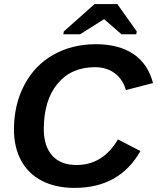

<svg xmlns="http://www.w3.org/2000/svg" viewBox="-20 -916 774 946"><path d="M195.8 -279.8Q195.8 -195.3 237.5 -149.2Q279.3 -103 356.9 -103Q486.8 -103 561 -229L671.9 -171.9Q569.3 9.8 347.2 9.8Q253.9 9.8 186.3 -25.4Q118.7 -60.5 83.7 -125.7Q48.8 -190.9 48.8 -277.8Q48.8 -400.9 100.1 -497.8Q151.4 -594.7 243.4 -646.5Q335.4 -698.2 452.6 -698.2Q564.9 -698.2 637 -650.1Q709 -602.1 733.9 -506.8L600.1 -472.2Q585.9 -524.4 545.9 -554.7Q505.9 -585 448.2 -585Q330.1 -585 262.9 -502.9Q195.8 -420.9 195.8 -279.8ZM653.8 -761.2 651.4 -747.1H578.6L493.7 -820.8H491.7L374.5 -747.1H292L294.4 -761.2L446.3 -896H558.1Z"/></svg>

Font: Liberation Sans
Style: Bold Italic
Weight: 700
Italic angle: -12°
Designer: Steve Matteson
Foundry: Ascender Corporation
Version: Version 2.1.5